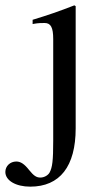

<svg xmlns="http://www.w3.org/2000/svg" viewBox="-90 -480 388 718"><path d="M193 -457 188 -460C129 -437 91 -424 32 -406V-390L37 -391C53 -394 67 -394 77 -394C100 -394 109 -377 109 -334V45C109 121 106 146 95 166C89 176 75 184 61 184C46 184 36 177 19 156C1 133 -13 124 -29 124C-52 124 -70 141 -70 163C-70 195 -31 218 23 218C134 218 193 142 193 0Z"/></svg>

Font: XITS
Style: Regular
Weight: 400
Designer: MicroPress Inc., with final additions and corrections provided by Coen Hoffman, Elsevier (retired)
Version: Version 1.302